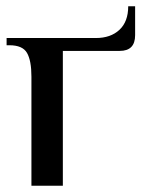

<svg xmlns="http://www.w3.org/2000/svg" viewBox="-20 -591 472 611"><path d="M80 -347Q80 -398 66 -422.5Q52 -447 10 -447H1V-470H285Q332 -470 360 -496Q388 -522 388 -571H410V-479Q410 -429 361 -429H180V0H80Z"/></svg>

Font: El Messiri Medium
Style: Regular
Weight: 500
Designer: Mohamed Gaber
Foundry: Kief Type Foundry
Version: Version 2.007